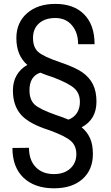

<svg xmlns="http://www.w3.org/2000/svg" viewBox="-20 -741 577 1002"><path d="M483.4 -210.4Q483.4 -117.7 406.2 -76.7Q435.1 -52.7 450 -19.5Q464.8 13.7 464.8 62.5Q464.8 145 410.6 193.4Q356.4 241.7 261.7 241.7Q161.1 241.7 103 186.8Q44.9 131.8 44.9 31.2L131.3 30.3Q131.3 94.2 166.3 130.9Q201.2 167.5 261.7 167.5Q314.5 167.5 346.4 138.7Q378.4 109.9 378.4 63.5Q378.4 20 349.9 -5.4Q321.3 -30.8 237.3 -61.5Q130.4 -95.2 88.9 -143.1Q47.4 -190.9 47.4 -269Q47.4 -314.5 67.1 -348.4Q86.9 -382.3 122.6 -402.3Q65.4 -451.7 65.4 -542Q65.4 -623 121.1 -671.9Q176.8 -720.7 269 -720.7Q365.7 -720.7 419.7 -665.5Q473.6 -610.4 473.6 -510.3H387.7Q387.7 -570.8 355.5 -608.9Q323.2 -647 269 -647Q214.8 -647 183.6 -619.1Q152.3 -591.3 152.3 -543Q152.3 -494.1 179.4 -470Q206.5 -445.8 290 -417.5Q373.5 -389.2 410.4 -363Q447.3 -336.9 465.3 -300.3Q483.4 -263.7 483.4 -210.4ZM257.8 -337.4Q216.3 -350.6 190.4 -361.8Q133.8 -342.8 133.8 -270Q133.8 -220.7 160.2 -195.8Q186.5 -170.9 271.5 -141.1Q314.5 -127 336.9 -116.7Q366.2 -127.4 381.6 -151.6Q397 -175.8 397 -209Q397 -252.4 369.4 -278.8Q341.8 -305.2 257.8 -337.4Z"/></svg>

Font: TypoPRO Roboto
Style: Regular
Weight: 400
Designer: Google
Version: Version 2.136; 2016